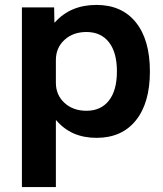

<svg xmlns="http://www.w3.org/2000/svg" viewBox="-20 -550 664 780"><path d="M589 -260Q589 -132 532 -61Q475 10 372 10Q269 10 209 -61H207V210H69V-520H200L201 -459H203Q266 -530 372 -530Q475 -530 532 -459Q589 -388 589 -260ZM331 -100Q390 -100 422.5 -141.5Q455 -183 455 -260Q455 -337 422.5 -378.5Q390 -420 331 -420Q277 -420 242 -388Q207 -356 207 -306V-214Q207 -164 242 -132Q277 -100 331 -100Z"/></svg>

Font: Enso
Style: Bold
Weight: 700
Designer: Coji Morishita
Foundry: UNDERFOREST DESIGN
Version: Version 1.000